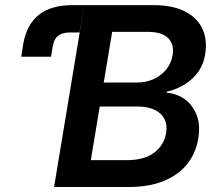

<svg xmlns="http://www.w3.org/2000/svg" viewBox="-20 -748 866 768"><path d="M64.9 -521 72.8 -571.3Q85.9 -648.4 134.5 -688Q183.1 -727.5 271 -727.5H316.9L298.3 -618.2H259.8Q229 -618.2 212.2 -604.5Q195.3 -590.8 190.9 -562L184.1 -521ZM196.3 0 316.9 -727.5H592.8Q670.9 -727.5 720.2 -702.1Q769.5 -676.8 789.8 -632.3Q810.1 -587.9 800.8 -531.2Q794.4 -490.2 772.5 -460Q750.5 -429.7 718 -409.9Q685.5 -390.1 647 -380.9V-377Q687 -374 718.8 -351.3Q750.5 -328.6 766.4 -288.6Q782.2 -248.5 772.9 -192.9Q763.7 -136.2 729.5 -92.8Q695.3 -49.3 636.5 -24.7Q577.6 0 494.1 0ZM343.3 -107.4H486.8Q557.6 -107.4 597.2 -137.7Q636.7 -168 644.5 -215.8Q649.9 -247.6 638.2 -271.2Q626.5 -294.9 599.6 -308.3Q572.8 -321.8 531.7 -321.8H378.9ZM395 -418H529.3Q564.5 -418 594.5 -431.6Q624.5 -445.3 644.8 -470Q665 -494.6 670.4 -527.8Q677.7 -569.3 653.1 -595Q628.4 -620.6 570.8 -620.6H428.7Z"/></svg>

Font: Inter 20pt SemiBold
Style: Italic
Weight: 600
Italic angle: -9.3988°
Version: Version 4.001;git-66647c0bb